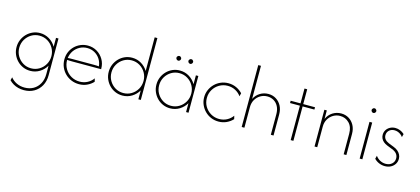

<svg xmlns="http://www.w3.org/2000/svg" viewBox="-67 -1225 4369 1998"><g transform="rotate(15 2118.0 -225.5)"><path d="M230.6 216.7Q198.6 216.7 169.4 209.4Q140.3 202.1 115.3 187.5Q90.3 172.9 70.8 152.8L79.2 118.8Q105.6 152.1 144.8 170.5Q184 188.9 230.6 188.9Q283.3 188.9 324.7 165.3Q366 141.7 389.9 97.9Q413.9 54.2 413.9 -5.6V-95.8Q388.2 -50.7 342.7 -22.6Q297.2 5.6 241.7 5.6Q200 5.6 163.9 -10.1Q127.8 -25.7 100.3 -53.8Q72.9 -81.9 57.3 -118.8Q41.7 -155.6 41.7 -197.9Q41.7 -239.6 57.3 -276.4Q72.9 -313.2 100.3 -341.3Q127.8 -369.4 163.9 -385.4Q200 -401.4 241.7 -401.4Q295.1 -401.4 341 -374.3Q386.8 -347.2 413.9 -300V-395.8H440.3V0.7Q440.3 65.3 413.2 113.9Q386.1 162.5 338.9 189.6Q291.7 216.7 230.6 216.7ZM243.8 -22.2Q291.7 -22.2 330.9 -45.8Q370.1 -69.4 393.4 -109.4Q416.7 -149.3 416.7 -197.9Q416.7 -246.5 393.4 -286.5Q370.1 -326.4 330.9 -350Q291.7 -373.6 243.8 -373.6Q195.8 -373.6 156.6 -350Q117.4 -326.4 94.1 -286.5Q70.8 -246.5 70.8 -197.9Q70.8 -149.3 94.1 -109.4Q117.4 -69.4 156.6 -45.8Q195.8 -22.2 243.8 -22.2Z M768.1 8.3Q724.3 8.3 685.8 -7.6Q647.2 -23.6 618.1 -52.1Q588.9 -80.6 572.2 -119.1Q555.6 -157.6 555.6 -202.8Q555.6 -245.8 571.2 -282.3Q586.8 -318.8 614.6 -346.2Q642.4 -373.6 678.8 -388.9Q715.3 -404.2 756.2 -404.2Q811.1 -404.2 855.2 -377.8Q899.3 -351.4 925.3 -306.9Q951.4 -262.5 951.4 -208.3V-202.1H638.9Q625.7 -202.1 612.2 -202.8Q598.6 -203.5 584.7 -204.2Q584.7 -150.7 609.4 -109Q634 -67.4 675.7 -43.4Q717.4 -19.4 768.1 -19.4Q813.2 -19.4 850.7 -39.2Q888.2 -59 912.5 -93.1L920.8 -58.3Q892.4 -27.8 853.1 -9.7Q813.9 8.3 768.1 8.3ZM586.1 -225Q599.3 -226.4 612.5 -226.7Q625.7 -227.1 638.9 -227.1H868.1Q886.1 -227.1 898.3 -226.4Q910.4 -225.7 921.5 -224.3Q917.4 -268.1 894.8 -302.8Q872.2 -337.5 836.5 -357.6Q800.7 -377.8 756.2 -377.8Q713.2 -377.8 676.4 -358Q639.6 -338.2 615.6 -303.8Q591.7 -269.4 586.1 -225Z M1234.7 5.6Q1193.1 5.6 1156.9 -10.1Q1120.8 -25.7 1093.4 -53.8Q1066 -81.9 1050.3 -118.8Q1034.7 -155.6 1034.7 -197.9Q1034.7 -240.3 1050.3 -277.1Q1066 -313.9 1093.4 -342Q1120.8 -370.1 1156.9 -385.8Q1193.1 -401.4 1234.7 -401.4Q1288.9 -401.4 1333.3 -374.7Q1377.8 -347.9 1404.2 -304.2V-666.7H1433.3V0H1406.9V-95.8Q1381.2 -50.7 1335.8 -22.6Q1290.3 5.6 1234.7 5.6ZM1236.8 -22.2Q1284.7 -22.2 1324 -45.8Q1363.2 -69.4 1386.5 -109.4Q1409.7 -149.3 1409.7 -197.9Q1409.7 -246.5 1386.5 -286.5Q1363.2 -326.4 1324 -350Q1284.7 -373.6 1236.8 -373.6Q1188.9 -373.6 1149.7 -350Q1110.4 -326.4 1087.2 -286.5Q1063.9 -246.5 1063.9 -197.9Q1063.9 -149.3 1087.2 -109.4Q1110.4 -69.4 1149.7 -45.8Q1188.9 -22.2 1236.8 -22.2Z M1748.6 5.6Q1706.9 5.6 1670.8 -10.1Q1634.7 -25.7 1607.3 -53.8Q1579.9 -81.9 1564.2 -118.8Q1548.6 -155.6 1548.6 -197.9Q1548.6 -240.3 1564.2 -277.1Q1579.9 -313.9 1607.3 -342Q1634.7 -370.1 1670.8 -385.8Q1706.9 -401.4 1748.6 -401.4Q1804.2 -401.4 1849.7 -373.3Q1895.1 -345.1 1920.8 -300V-395.8H1947.2V0H1920.8V-95.8Q1895.1 -50.7 1849.7 -22.6Q1804.2 5.6 1748.6 5.6ZM1750.7 -22.2Q1798.6 -22.2 1837.8 -45.8Q1877.1 -69.4 1900.3 -109.4Q1923.6 -149.3 1923.6 -197.9Q1923.6 -246.5 1900.3 -286.5Q1877.1 -326.4 1837.8 -350Q1798.6 -373.6 1750.7 -373.6Q1702.8 -373.6 1663.5 -350Q1624.3 -326.4 1601 -286.5Q1577.8 -246.5 1577.8 -197.9Q1577.8 -149.3 1601 -109.4Q1624.3 -69.4 1663.5 -45.8Q1702.8 -22.2 1750.7 -22.2ZM1703.5 -495.8Q1696.5 -495.8 1690.6 -499.3Q1684.7 -502.8 1681.2 -508.7Q1677.8 -514.6 1677.8 -521.5Q1677.8 -528.5 1681.2 -533.7Q1684.7 -538.9 1690.6 -542.4Q1696.5 -545.8 1703.5 -545.8Q1710.4 -545.8 1715.6 -542.4Q1720.8 -538.9 1724.3 -533.7Q1727.8 -528.5 1727.8 -521.5Q1727.8 -514.6 1724.3 -508.7Q1720.8 -502.8 1715.6 -499.3Q1710.4 -495.8 1703.5 -495.8ZM1832.6 -495.8Q1825.7 -495.8 1819.8 -499.3Q1813.9 -502.8 1810.4 -508.7Q1806.9 -514.6 1806.9 -521.5Q1806.9 -528.5 1810.4 -533.7Q1813.9 -538.9 1819.8 -542.4Q1825.7 -545.8 1832.6 -545.8Q1839.6 -545.8 1844.8 -542.4Q1850 -538.9 1853.5 -533.7Q1856.9 -528.5 1856.9 -521.5Q1856.9 -514.6 1853.5 -508.7Q1850 -502.8 1844.8 -499.3Q1839.6 -495.8 1832.6 -495.8Z M2270.8 8.3Q2227.8 8.3 2189.9 -7.6Q2152.1 -23.6 2123.6 -52.1Q2095.1 -80.6 2078.8 -118.1Q2062.5 -155.6 2062.5 -197.9Q2062.5 -241 2078.8 -278.1Q2095.1 -315.3 2123.6 -343.8Q2152.1 -372.2 2189.9 -388.2Q2227.8 -404.2 2270.8 -404.2Q2316.7 -404.2 2355.9 -386.1Q2395.1 -368.1 2423.6 -337.5L2415.3 -302.8Q2391 -336.8 2353.5 -356.6Q2316 -376.4 2270.8 -376.4Q2221.5 -376.4 2180.6 -352.4Q2139.6 -328.5 2115.6 -287.8Q2091.7 -247.2 2091.7 -197.9Q2091.7 -148.6 2115.6 -108Q2139.6 -67.4 2180.6 -43.4Q2221.5 -19.4 2270.8 -19.4Q2316 -19.4 2353.5 -39.2Q2391 -59 2415.3 -93.1L2423.6 -58.3Q2395.1 -27.8 2355.9 -9.7Q2316.7 8.3 2270.8 8.3Z M2520.1 0V-666.7H2549.3V-310.4Q2571.5 -354.2 2611.8 -379.2Q2652.1 -404.2 2701.4 -404.2Q2747.2 -404.2 2783.7 -381.9Q2820.1 -359.7 2841.7 -319.8Q2863.2 -279.9 2863.2 -226.4V0H2834V-221.5Q2834 -270.8 2815.6 -305.6Q2797.2 -340.3 2766.3 -358.3Q2735.4 -376.4 2697.2 -376.4Q2656.9 -376.4 2623.3 -356.6Q2589.6 -336.8 2569.4 -302.1Q2549.3 -267.4 2549.3 -221.5V0Z M3047.9 0V-370.8H2941.7V-395.8H3047.9V-555.6H3077.1V-395.8H3204.2V-370.8H3077.1V0Z M3304.9 0V-395.8H3331.2V-304.2Q3352.1 -351.4 3393.8 -377.8Q3435.4 -404.2 3486.1 -404.2Q3531.9 -404.2 3568.4 -381.9Q3604.9 -359.7 3626.4 -319.8Q3647.9 -279.9 3647.9 -226.4V0H3618.8V-221.5Q3618.8 -295.8 3578.8 -336.1Q3538.9 -376.4 3481.9 -376.4Q3441.7 -376.4 3408 -356.6Q3374.3 -336.8 3354.2 -302.1Q3334 -267.4 3334 -221.5V0Z M3791 0V-395.8H3820.1V0ZM3805.6 -495.8Q3798.6 -495.8 3793.1 -499.3Q3787.5 -502.8 3784 -508.3Q3780.6 -513.9 3780.6 -520.8Q3780.6 -527.8 3784 -533.3Q3787.5 -538.9 3793.1 -542.4Q3798.6 -545.8 3805.6 -545.8Q3812.5 -545.8 3818.1 -542.4Q3823.6 -538.9 3827.1 -533.3Q3830.6 -527.8 3830.6 -520.8Q3830.6 -513.9 3827.1 -508.3Q3823.6 -502.8 3818.1 -499.3Q3812.5 -495.8 3805.6 -495.8Z M4063.2 8.3Q4030.6 8.3 4000.3 -4.5Q3970.1 -17.4 3947.9 -40.3L3956.9 -75Q3975 -48.6 4003.8 -33Q4032.6 -17.4 4065.3 -17.4Q4106.2 -17.4 4131.9 -40.6Q4157.6 -63.9 4157.6 -100Q4157.6 -127.8 4141 -149Q4124.3 -170.1 4089.6 -183.3L4033.3 -205.6Q4009.7 -215.3 3992.7 -229.5Q3975.7 -243.8 3967 -262.2Q3958.3 -280.6 3958.3 -301.4Q3958.3 -331.2 3972.9 -354.2Q3987.5 -377.1 4012.5 -390.6Q4037.5 -404.2 4068.7 -404.2Q4095.1 -404.2 4120.5 -394.1Q4145.8 -384 4166.7 -364.6L4157.6 -329.9Q4147.2 -345.1 4132.6 -355.9Q4118.1 -366.7 4101.4 -372.6Q4084.7 -378.5 4066.7 -378.5Q4031.2 -378.5 4009 -357.6Q3986.8 -336.8 3986.8 -304.9Q3986.8 -280.6 4001.4 -262.2Q4016 -243.8 4044.4 -231.9L4100.7 -209.7Q4128.5 -199.3 4147.2 -183Q4166 -166.7 4176 -146.5Q4186.1 -126.4 4186.1 -102.1Q4186.1 -70.8 4170.1 -45.8Q4154.2 -20.8 4126.4 -6.2Q4098.6 8.3 4063.2 8.3Z"/></g></svg>

Font: Afacad Flux Thin
Style: Regular
Weight: 250
Designer: Kristian Moeller
Foundry: Dicotype
Version: Version 1.100